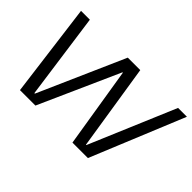

<svg xmlns="http://www.w3.org/2000/svg" viewBox="-94 -793 1045 1045"><g transform="rotate(45 429.0 -270.0)"><path d="M43 -540H111L180 -44H184L403 -540H499L577 -44H580L790 -540H858L636 0H517L442 -463H439L232 0H113Z"/></g></svg>

Font: Pathway Extreme 28pt Light
Style: Italic
Weight: 300
Italic angle: -8°
Designer: Eduardo Rodriguez Tunni
Foundry: Eduardo Rodriguez Tunni
Version: Version 1.001;gftools[0.9.26]